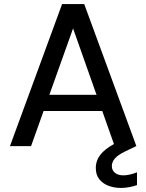

<svg xmlns="http://www.w3.org/2000/svg" viewBox="-20 -720 720 946"><path d="M29 0 286 -700H395L652 0H545L340 -580L133 0ZM145 -173 173 -253H502L530 -173ZM576 206Q543 206 515 195.5Q487 185 469.5 163.5Q452 142 452 107Q452 82 463.5 59.5Q475 37 502.5 15Q530 -7 577 -27L627 -49L651 0L595 27Q560 44 545.5 61.5Q531 79 531 98Q531 119 546.5 131.5Q562 144 588 144Q602 144 620 140Q638 136 655 129V192Q638 198 617.5 202Q597 206 576 206Z"/></svg>

Font: DM Sans 10pt Medium
Style: Regular
Weight: 500
Version: Version 4.004;gftools[0.9.30]